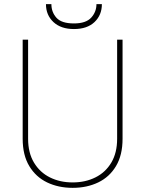

<svg xmlns="http://www.w3.org/2000/svg" viewBox="-20 -904 707 934"><path d="M549.8 -710.9H576.2V-229Q576.2 -149.4 544.4 -96.2Q512.7 -43 457.8 -16.6Q402.8 9.8 333.5 9.8Q264.2 9.8 209.2 -16.6Q154.3 -43 122.3 -96.2Q90.3 -149.4 90.3 -229V-710.9H116.7V-229Q116.7 -160.6 145.3 -113Q173.8 -65.4 222.9 -41Q272 -16.6 333.5 -16.6Q395 -16.6 444.1 -41Q493.2 -65.4 521.5 -113Q549.8 -160.6 549.8 -229ZM449.2 -883.8H475.6Q475.6 -830.6 439.7 -796.6Q403.8 -762.7 339.8 -762.7Q276.4 -762.7 240 -796.6Q203.6 -830.6 203.6 -883.8H230Q230 -845.2 254.6 -817.6Q279.3 -790 339.8 -790Q397.9 -790 423.6 -818.1Q449.2 -846.2 449.2 -883.8Z"/></svg>

Font: Vazirmatn RD UI Thin
Style: Regular
Weight: 100
Designer: Saber Rastikerdar
Foundry: Saber Rastikerdar
Version: Version 33.003